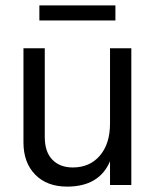

<svg xmlns="http://www.w3.org/2000/svg" viewBox="-20 -686 580 712"><path d="M467 0H388V-88Q348 6 229 6Q154 6 110.5 -38.5Q67 -83 67 -158V-507H146V-178Q146 -123 174 -94Q202 -65 250 -65Q313 -65 350.5 -109Q388 -153 388 -228V-507H467ZM408 -610H126V-666H408Z"/></svg>

Font: Hind Vadodara
Style: Regular
Weight: 400
Designer: Hitesh Malaviya
Foundry: Indian Type Foundry
Version: Version 1.001;PS 1.0;hotconv 1.0.86;makeotf.lib2.5.63406; tt